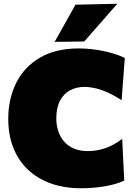

<svg xmlns="http://www.w3.org/2000/svg" viewBox="-20 -987 722 1023"><path d="M412 16Q323 16 251.2 -9.5Q179.5 -35 128.8 -83.2Q78 -131.5 51 -199.8Q24 -268 24 -354Q24 -460.5 66.5 -545.5Q109 -630.5 192.8 -679.8Q276.5 -729 400 -729Q433.5 -729 467.2 -725.2Q501 -721.5 533 -714.8Q565 -708 593.5 -698.8Q622 -689.5 645 -678L628 -453Q589 -478.5 553.8 -494.2Q518.5 -510 487.5 -517Q456.5 -524 430 -524Q387.5 -524 353.5 -506Q319.5 -488 299.8 -450.5Q280 -413 280 -355Q280 -321 290 -289.8Q300 -258.5 320.5 -234.2Q341 -210 372.8 -196Q404.5 -182 448 -182Q469 -182 491 -185.2Q513 -188.5 536 -195.8Q559 -203 582.8 -215.8Q606.5 -228.5 631 -247L642 -25Q620.5 -14.5 593.5 -6.8Q566.5 1 536.8 6Q507 11 475.2 13.5Q443.5 16 412 16ZM271 -764Q299 -813.5 326.8 -863Q354.5 -912.5 382 -962L605 -967Q574.5 -932 544.5 -897.8Q514.5 -863.5 485.5 -830.5Q456.5 -797.5 429 -766Z"/></svg>

Font: Commissioner Thin Black
Style: Regular
Weight: 900
Version: Version 1.000